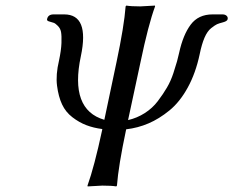

<svg xmlns="http://www.w3.org/2000/svg" viewBox="-20 -668 840 691"><path d="M399.4 -444.8Q426.8 -574.2 432.1 -645L434.6 -647.9Q451.2 -645 484.9 -645Q484.9 -645 537.6 -647.9L538.1 -645Q513.7 -578.6 485.8 -444.8L440.9 -235.8Q473.1 -243.2 501 -261Q528.8 -278.8 547.9 -304Q566.9 -329.1 580.8 -352.8Q594.7 -376.5 604 -404.8Q613.3 -433.1 617.2 -447.5Q621.1 -461.9 624.5 -477.1Q638.7 -542.5 666.3 -579.3Q693.8 -616.2 745.1 -616.2H780.8Q790 -616.2 795.4 -611.3Q800.8 -606.4 799.3 -599.1Q797.9 -591.8 783.2 -587.9Q768.1 -584 761 -580.8Q753.9 -577.6 740 -566.7Q726.1 -555.7 716.1 -532.5Q706.1 -509.3 698.7 -473.1Q684.1 -404.3 655.5 -352.5Q627 -300.8 589.8 -270.5Q552.7 -240.2 514.4 -223.9Q476.1 -207.5 434.1 -202.6L433.6 -200.2Q406.2 -70.8 400.9 0L398.4 2.9Q381.8 0 348.1 0L295.4 2.9L294.9 0Q319.3 -67.9 347.7 -200.2L348.1 -203.6Q316.9 -207.5 290.8 -217.5Q264.6 -227.5 240.5 -246.1Q216.3 -264.6 203.4 -292.2Q190.4 -319.8 185.3 -359.4Q180.2 -398.9 192.4 -450.2Q200.2 -486.8 201.2 -513.2Q202.1 -539.6 199.7 -552.7Q197.3 -565.9 188 -575Q178.7 -584 174.8 -585.4Q170.9 -586.9 160.2 -589.8Q153.8 -591.3 151.1 -593.5Q148.4 -595.7 149.4 -599.1Q152.8 -616.2 172.9 -616.2H210.9Q302.7 -616.2 271 -465.8Q230 -273.4 355.5 -236.8Z"/></svg>

Font: Linux Biolinum O
Style: Italic
Weight: 400
Italic angle: -12°
Designer: Philipp H. Poll
Foundry: Philipp H. Poll
Version: Version 1.1.3